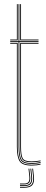

<svg xmlns="http://www.w3.org/2000/svg" viewBox="-20 -790 220 922"><path d="M132 -3Q90.5 -3 79.8 -21.6Q69 -40.2 69 -85V-588H29V-592H69V-770H73V-592H165V-588H73V-85Q73 -41.5 83 -24.2Q93 -7 132 -7Q142 -7 153.5 -8.2Q165 -9.5 175 -11.8V-7.8Q164.8 -5.2 153.2 -4.1Q141.8 -3 132 -3ZM132 5Q87 5 74 -16Q61 -37 61 -85V-580H29V-584H65V-85Q65 -39 76.9 -19Q88.8 1 132 1Q142.5 1 154.1 -0.2Q165.8 -1.5 175 -4V0Q157 5 132 5ZM132 -11Q94 -11 85.5 -27.8Q77 -44.5 77 -85.2V-584H165V-580H81V-85.2Q81 -45.8 88.8 -30.4Q96.5 -15 132 -15Q141.2 -15 152.4 -16.1Q163.5 -17.2 175 -19.5V-15.5Q165 -13.5 153.5 -12.2Q142 -11 132 -11ZM29 -596V-600H61V-770H65V-596ZM77 -596V-770H81V-600H165V-596ZM134.8 20H138.8L142.8 56.8Q146 86.2 135.1 98.9Q124.2 111.5 96 111.5H76V107.5H96Q122 107.5 131.9 95.8Q141.8 84 138.8 56.8ZM116.8 20H120.8L124.8 56.8Q127 77.5 120.4 86.5Q113.8 95.5 96 95.5H76V91.5H96Q111.5 91.5 117.1 83.5Q122.8 75.5 120.8 56.8ZM125.8 20H129.8L133.8 56.8Q136.5 81.8 127.8 92.6Q119 103.5 96 103.5H76V99.5H96Q116.8 99.5 124.5 89.6Q132.2 79.8 129.8 56.8Z"/></svg>

Font: Big Shoulders Inline Display Thin Thin
Style: Regular
Weight: 250
Version: Version 2.002